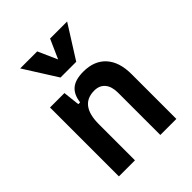

<svg xmlns="http://www.w3.org/2000/svg" viewBox="-217 -898 1020 1020"><g transform="rotate(-45 293.0 -388.0)"><path d="M388.2 0V-317.4Q388.2 -364.3 366.9 -389.6Q345.7 -415 306.6 -415Q197.8 -415 197.8 -271.5V0H77.1V-517.6H185.5L195.8 -423.8H209.5Q215.8 -476.1 246.1 -501.7Q276.4 -527.3 336.9 -527.3Q418.9 -527.3 463.9 -477.5Q508.8 -427.7 508.8 -336.9V0ZM229 -590.8 111.8 -776.4H239.7L288.1 -667.5L336.4 -776.4H464.4L347.2 -590.8Z"/></g></svg>

Font: CaskaydiaCove NF SemiBold
Style: Regular
Weight: 600
Designer: Aaron Bell
Foundry: Saja Typeworks
Version: Version 2111.001; VTT 6.35;Nerd Fonts 3.2.1